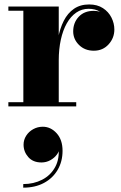

<svg xmlns="http://www.w3.org/2000/svg" viewBox="-20 -490 559 884"><path d="M239 -212.5Q239 -265.5 247.2 -312Q255.5 -358.5 273.5 -394Q291.5 -429.5 320.5 -449.5Q349.5 -469.5 390.5 -469.5Q428 -469.5 454 -452.5Q480 -435.5 493.2 -409Q506.5 -382.5 506.5 -354Q506.5 -315 480 -285.8Q453.5 -256.5 412 -256.5Q370.5 -256.5 343.8 -283Q317 -309.5 317 -345.5Q317 -385.5 342.5 -412.8Q368 -440 411 -440Q438.5 -440 459.8 -427.5Q481 -415 493.2 -395.5Q505.5 -376 505.5 -354H486Q486 -378.5 474.2 -400.5Q462.5 -422.5 440.5 -436Q418.5 -449.5 388 -449.5Q356.5 -449.5 331 -432Q305.5 -414.5 287.5 -382.5Q269.5 -350.5 260 -307Q250.5 -263.5 250.5 -212.5ZM250.5 -460V-19.5H331V0H18.5V-19.5H87.5V-440.5H18.5V-460ZM87 374V357.5Q135 357.5 174 337.5Q213 317.5 234 279.2Q255 241 249.5 185.5H254.5Q255 203.5 243 220.2Q231 237 212 247.5Q193 258 171 258Q132 258 110.2 233.2Q88.5 208.5 88.5 176Q88.5 154 100.5 135Q112.5 116 132.8 104.8Q153 93.5 177 93.5Q213.5 93.5 240.8 123.5Q268 153.5 268 204.5Q268 253.5 245.5 292Q223 330.5 182.5 352.2Q142 374 87 374Z"/></svg>

Font: Bodoni Moda 11pt ExtraBold
Style: Regular
Weight: 800
Designer: Owen Earl
Foundry: indestructible type
Version: Version 2.004